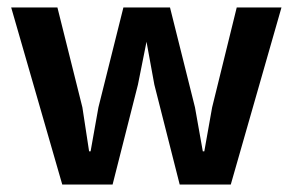

<svg xmlns="http://www.w3.org/2000/svg" viewBox="-20 -495 783 515"><path d="M10 -475H134L201 -207L219 -89H223L244 -207L311 -475H436L503 -207L524 -89H528L549 -207L615 -475H735L599 0H462L394 -268L373 -383L350 -268L282 0H147Z"/></svg>

Font: Ek Mukta SemiBold
Style: Regular
Weight: 600
Designer: Girish Dalvi and Yashodeep Gholap
Foundry: Ek Type
Version: Version 2.538;PS 1.002;hotconv 16.6.51;makeotf.lib2.5.65220;